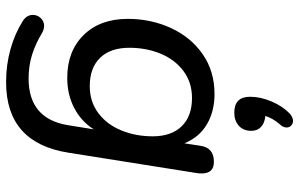

<svg xmlns="http://www.w3.org/2000/svg" viewBox="-196 -598 983 631"><g transform="rotate(90 295.5 -282.5)"><path d="M49 134Q29 121 29 101Q29 86 39.5 75Q50 64 65 64Q75 64 87 70Q123 92 159.5 103.5Q196 115 238 115Q369 115 391 -12L405 -99Q379 -58 335 -35Q291 -12 236 -12Q148 -12 95 -66Q42 -120 42 -211Q42 -287 72 -352.5Q102 -418 158 -457Q214 -496 289 -496Q346 -496 388.5 -471Q431 -446 451 -397L459 -449Q465 -494 512 -494Q550 -494 550 -454Q550 -444 549 -439L482 -17Q450 189 250 189Q193 189 141.5 174.5Q90 160 49 134ZM428 -293Q428 -354 395 -388Q362 -422 302 -422Q251 -422 213.5 -394Q176 -366 156.5 -319Q137 -272 137 -216Q137 -154 170 -120Q203 -86 263 -86Q314 -86 351.5 -114Q389 -142 408.5 -189.5Q428 -237 428 -293ZM298 -613Q298 -647 313.5 -683.5Q329 -720 353 -743Q366 -754 377 -754Q386 -754 392.5 -748Q399 -742 399 -733Q399 -721 388 -710Q369 -688 361 -663Q384 -661 397 -649Q410 -637 410 -617Q410 -591 393.5 -576Q377 -561 350 -561Q298 -561 298 -613Z"/></g></svg>

Font: SN Pro
Style: Italic
Weight: 400
Italic angle: -9°
Designer: Tobias Whetton
Foundry: Supernotes
Version: Version 1.003